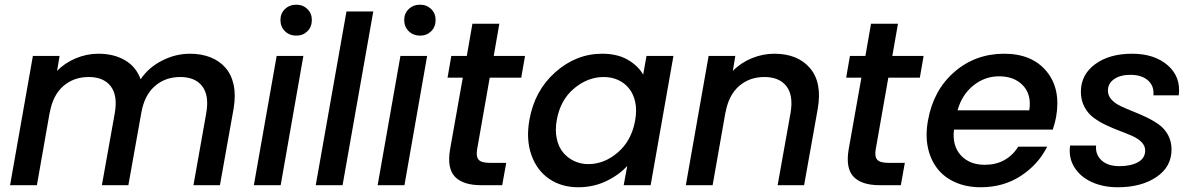

<svg xmlns="http://www.w3.org/2000/svg" viewBox="-20 -789 5090 818"><path d="M804.2 0 858.9 -308.1Q871.6 -382.3 841.6 -421.6Q811.5 -460.9 748 -460.9Q683.6 -460.9 639.2 -421.6Q594.7 -382.3 582 -308.1L526.9 0H414.1L469.2 -308.1Q481.9 -382.3 451.7 -421.6Q421.4 -460.9 357.9 -460.9Q293.5 -460.9 249 -421.6Q204.6 -382.3 191.9 -308.1V-311L137.2 0H22.9L120.1 -550.8H233.9L223.1 -486.8Q255.9 -521 302.7 -540.5Q349.6 -560.1 398.9 -560.1Q465.3 -560.1 512.7 -532.2Q560.1 -504.4 579.1 -451.2Q612.3 -501 669.9 -530.5Q727.5 -560.1 789.1 -560.1Q837.9 -560.1 876.5 -544.9Q915 -529.8 940.7 -500.2Q966.3 -470.7 975.6 -426.8Q984.9 -382.8 975.1 -325.2L917 0Z M1061.5 0 1158.7 -550.8H1272.5L1175.8 0ZM1242.7 -637.2Q1213.4 -637.2 1194.1 -656Q1174.8 -674.8 1174.8 -704.1Q1174.8 -731.9 1194.1 -750.5Q1213.4 -769 1242.7 -769Q1270.5 -769 1289.6 -750.5Q1308.6 -731.9 1308.6 -704.1Q1308.6 -674.8 1289.8 -656Q1271 -637.2 1242.7 -637.2Z M1325.2 0 1456.1 -740.2H1570.3L1439.5 0Z M1588.9 0 1686 -550.8H1799.8L1703.1 0ZM1770 -637.2Q1740.7 -637.2 1721.4 -656Q1702.1 -674.8 1702.1 -704.1Q1702.1 -731.9 1721.4 -750.5Q1740.7 -769 1770 -769Q1797.9 -769 1816.9 -750.5Q1835.9 -731.9 1835.9 -704.1Q1835.9 -674.8 1817.1 -656Q1798.3 -637.2 1770 -637.2Z M1897.5 -152.8 1951.7 -458H1886.7L1902.8 -550.8H1968.8L1992.7 -688H2107.4L2083.5 -550.8H2216.8L2200.7 -458H2066.4L2012.7 -152.8Q2007.3 -121.6 2019.3 -108.4Q2031.2 -95.2 2066.4 -95.2H2136.7L2119.6 0H2029.8Q1952.6 0 1918.2 -36.1Q1883.8 -72.3 1897.5 -152.8Z M2235.4 -277.8Q2257.3 -402.8 2345.9 -481.4Q2434.6 -560.1 2545.4 -560.1Q2609.9 -560.1 2654.1 -534.7Q2698.2 -509.3 2720.2 -471.2L2734.4 -550.8H2849.1L2752 0H2637.2L2652.3 -82Q2616.7 -43 2562.3 -17.1Q2507.8 8.8 2443.4 8.8Q2372.1 8.8 2319.6 -27.1Q2267.1 -63 2243.9 -128.9Q2220.7 -194.8 2235.4 -277.8ZM2686 -275.9Q2693.8 -320.3 2686.3 -354.7Q2678.7 -389.2 2659.4 -412.8Q2640.1 -436.5 2612.5 -448.7Q2585 -460.9 2552.2 -460.9Q2483.9 -460.9 2425.5 -411.9Q2367.2 -362.8 2352.1 -277.8Q2344.2 -234.4 2352.1 -198.2Q2359.9 -162.1 2379.4 -138.9Q2398.9 -115.7 2426.5 -102.8Q2454.1 -89.8 2486.3 -89.8Q2554.7 -89.8 2612.8 -140.1Q2670.9 -190.4 2686 -275.9Z M3293 0 3348.1 -308.1Q3360.8 -382.3 3330.6 -421.6Q3300.3 -460.9 3236.8 -460.9Q3172.4 -460.9 3127.9 -421.6Q3083.5 -382.3 3070.8 -308.1V-311L3016.1 0H2901.9L2999 -550.8H3112.8L3102.1 -486.8Q3135.7 -521.5 3182.6 -540.8Q3229.5 -560.1 3278.8 -560.1Q3378.9 -560.1 3431.2 -498.5Q3483.4 -437 3463.9 -325.2L3405.8 0Z M3595.7 -152.8 3649.9 -458H3585L3601.1 -550.8H3667L3690.9 -688H3805.7L3781.7 -550.8H3915L3898.9 -458H3764.6L3710.9 -152.8Q3705.6 -121.6 3717.5 -108.4Q3729.5 -95.2 3764.6 -95.2H3835L3817.9 0H3728Q3650.9 0 3616.5 -36.1Q3582 -72.3 3595.7 -152.8Z M4236.3 -463.9Q4175.8 -463.9 4127 -424.8Q4078.1 -385.7 4059.6 -318.8H4365.2Q4375.5 -385.3 4338.6 -424.6Q4301.8 -463.9 4236.3 -463.9ZM4441.4 -164.1Q4403.3 -87.9 4329.1 -39.6Q4254.9 8.8 4158.2 8.8Q4099.1 8.8 4052 -11.5Q4004.9 -31.7 3975.1 -68.8Q3945.3 -106 3933.6 -158.4Q3921.9 -210.9 3933.6 -275.9Q3956.5 -404.8 4045.9 -482.4Q4135.3 -560.1 4258.3 -560.1Q4376.5 -560.1 4438.5 -485.4Q4500.5 -410.6 4479.5 -291Q4476.6 -272.5 4465.3 -236.8H4044.4Q4036.1 -168.5 4073.2 -127.7Q4110.4 -86.9 4175.3 -86.9Q4268.6 -86.9 4318.4 -164.1Z M4971.2 -151.9Q4971.2 -78.1 4906.7 -34.7Q4842.3 8.8 4742.2 8.8Q4680.2 8.8 4631.3 -13.4Q4582.5 -35.6 4557.1 -76.7Q4531.7 -117.7 4539.1 -168.9H4649.9Q4646 -130.9 4672.9 -106Q4699.7 -81.1 4749 -81.1Q4797.4 -81.1 4828.1 -97.9Q4858.9 -114.7 4858.9 -147.9Q4858.9 -167.5 4843.8 -183.1Q4828.6 -198.7 4804.4 -209.5Q4780.3 -220.2 4751 -231.2Q4721.7 -242.2 4692.6 -255.9Q4663.6 -269.5 4639.4 -287.4Q4615.2 -305.2 4600.1 -333.5Q4585 -361.8 4585 -397.9Q4585 -470.7 4645.5 -515.4Q4706.1 -560.1 4803.2 -560.1Q4898.4 -560.1 4955.1 -510.7Q5011.7 -461.4 5002 -382.8H4894Q4897.9 -421.9 4871.3 -446Q4844.7 -470.2 4795.9 -470.2Q4752.9 -470.2 4726.6 -451.9Q4700.2 -433.6 4700.2 -402.8Q4700.2 -381.8 4715.1 -365.2Q4730 -348.6 4753.9 -337.2Q4777.8 -325.7 4806.6 -314.5Q4835.4 -303.2 4864.5 -289.3Q4893.6 -275.4 4917.5 -258.3Q4941.4 -241.2 4956.3 -213.9Q4971.2 -186.5 4971.2 -151.9Z"/></svg>

Font: SVN-Poppins Medium
Style: Italic
Weight: 500
Italic angle: -10°
Designer: Ninad Kale (Devanagari), Jonny Pinhorn (Latin)
Foundry: Indian Type Foundry
Version: Version 3.002 2017